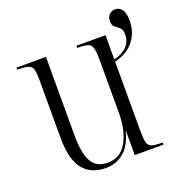

<svg xmlns="http://www.w3.org/2000/svg" viewBox="-118 -729 787 839"><g transform="rotate(-20 275.5 -309.0)"><path d="M234 10Q165 10 128.5 -35.5Q92 -81 92 -184V-450Q92 -483 87.5 -499.5Q83 -516 68 -521Q53 -526 23 -526H16V-536H153V-172Q153 -88 175 -48.5Q197 -9 249 -9Q309 -9 339 -62Q369 -115 369 -201V-442Q369 -479 364.5 -497Q360 -515 345.5 -520.5Q331 -526 300 -526H295V-536H430V-423Q512 -445 512 -510Q512 -528 505.5 -536.5Q499 -545 490.5 -550.5Q482 -556 475.5 -563.5Q469 -571 469 -587Q469 -606 480 -617Q491 -628 507 -628Q527 -628 539 -612Q551 -596 551 -561Q551 -505 519.5 -466Q488 -427 430 -413V-89Q430 -54 434.5 -37Q439 -20 454 -15Q469 -10 499 -10H505V0H371V-111H369Q354 -50 318.5 -20Q283 10 234 10Z"/></g></svg>

Font: Noto Serif Display Condensed Light
Style: Regular
Weight: 300
Width: 3
Designer: Monotype Design Team
Foundry: Monotype Imaging Inc.
Version: Version 2.009